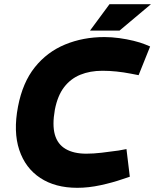

<svg xmlns="http://www.w3.org/2000/svg" viewBox="-20 -887 741 917"><path d="M349 10Q244 10 172.5 -37Q101 -84 72 -171Q43 -258 66 -378Q88 -493 146.5 -566Q205 -639 291 -674.5Q377 -710 479 -710Q513 -710 549.5 -705Q586 -700 618.5 -692Q651 -684 673 -675L697 -665L642 -528L606 -535Q570 -542 536 -545.5Q502 -549 469 -549Q410 -549 363.5 -530Q317 -511 286 -470.5Q255 -430 242 -363Q229 -290 242 -244Q255 -198 293.5 -175.5Q332 -153 392 -153Q426 -153 464.5 -157.5Q503 -162 546 -168L584 -175L600 -43L564 -31Q518 -15 460.5 -2.5Q403 10 349 10ZM410 -741 503 -867H701L551 -741Z"/></svg>

Font: REM
Style: Bold Italic
Weight: 700
Italic angle: -11°
Designer: Octavio Pardo
Foundry: Ashler Design
Version: Version 1.005;gftools[0.9.28]